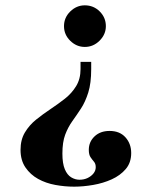

<svg xmlns="http://www.w3.org/2000/svg" viewBox="-20 -502 582 720"><path d="M258 198Q223 198 187.5 191.5Q152 185 123 169Q94 153 75.5 126Q57 99 57 60Q57 22 73.5 -5.5Q90 -33 115.5 -53.5Q141 -74 169.5 -93Q198 -112 223.5 -132Q249 -152 265.5 -179Q282 -206 282 -243V-270H322V-243Q322 -190 311 -155Q300 -120 284 -95.5Q268 -71 251.5 -48Q235 -25 224.5 3Q214 31 214 74Q214 111 223 132.5Q232 154 247 163Q262 172 278 172Q295 172 308.5 165.5Q322 159 330.5 148.5Q339 138 339 125Q339 112 332.5 104.5Q326 97 319.5 87.5Q313 78 313 60Q313 30 334.5 9.5Q356 -11 391 -11Q429 -11 450.5 13Q472 37 472 72Q472 108 451.5 132Q431 156 399 170.5Q367 185 329.5 191.5Q292 198 258 198ZM298 -326Q267 -326 243.5 -349Q220 -372 220 -404Q220 -436 243.5 -459Q267 -482 298 -482Q331 -482 354 -459Q377 -436 377 -404Q377 -373 353.5 -349.5Q330 -326 298 -326Z"/></svg>

Font: Frank Ruhl Libre ExtraBold
Style: Regular
Weight: 800
Designer: Yanek Iontef
Foundry: Fontef
Version: Version 6.003;gftools[0.9.30]